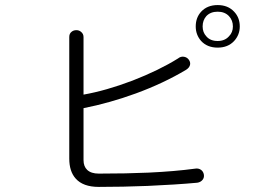

<svg xmlns="http://www.w3.org/2000/svg" viewBox="-20 -815 1040 762"><path d="M254.9 -668V-185.5Q254.9 -134.8 280.3 -106.4Q309.6 -73.2 372.1 -73.2Q466.8 -73.2 565.4 -77.1Q676.8 -82 762.7 -89.8Q776.4 -91.8 784.2 -101.6Q791 -110.4 789.1 -122.1Q787.1 -133.8 778.3 -140.6Q767.6 -148.4 752.9 -145.5Q673.8 -134.8 569.3 -129.9Q483.4 -126 372.1 -126Q341.8 -126 326.2 -140.6Q311.5 -154.3 311.5 -179.7V-385.7Q415 -406.2 519.5 -444.3Q628.9 -484.4 718.8 -538.1Q732.4 -546.9 734.4 -558.6Q736.3 -569.3 728.5 -579.1Q721.7 -587.9 710 -589.8Q697.3 -591.8 686.5 -583Q611.3 -536.1 505.9 -495.1Q400.4 -455.1 311.5 -439.5V-668Q311.5 -680.7 301.8 -688.5Q293.9 -695.3 283.2 -695.3Q271.5 -695.3 263.7 -688.5Q254.9 -681.6 254.9 -668ZM843.8 -768.6Q872.1 -768.6 888.7 -751Q904.3 -734.4 904.3 -710Q904.3 -686.5 888.7 -670.9Q872.1 -652.3 843.8 -652.3Q814.5 -652.3 798.8 -670.9Q784.2 -686.5 784.2 -710Q784.2 -734.4 798.8 -751Q815.4 -768.6 843.8 -768.6ZM843.8 -794.9Q802.7 -794.9 778.3 -768.6Q756.8 -745.1 756.8 -710Q756.8 -676.8 778.3 -652.3Q802.7 -626 843.8 -626Q884.8 -626 909.2 -652.3Q931.6 -676.8 931.6 -710Q931.6 -745.1 909.2 -768.6Q884.8 -794.9 843.8 -794.9Z"/></svg>

Font: Gulim
Style: Regular
Weight: 400
Version: Version 2.21